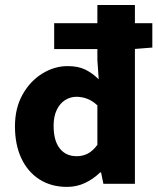

<svg xmlns="http://www.w3.org/2000/svg" viewBox="-20 -720 617 752"><path d="M242.6 12Q180.6 12 134.6 -17.3Q88.6 -46.7 63.6 -100Q38.6 -153.2 38.6 -225.1Q38.6 -296.6 68.4 -349.6Q98.1 -402.6 145.5 -431.8Q193 -461.1 244.8 -461.1Q286.3 -461.1 314.1 -447.4Q341.9 -433.7 366.6 -409.4L361.4 -484.9V-700.4H508.4V0H385L375.9 -44.4H371.9Q346 -19.1 313.2 -3.5Q280.3 12 242.6 12ZM280.3 -108.2Q304.2 -108.2 323.7 -118.3Q343.2 -128.5 361.4 -152.6V-307.4Q341.5 -325.8 320.9 -333.4Q300.3 -340.9 279.4 -340.9Q255.6 -340.9 235.2 -328.1Q214.8 -315.3 202.4 -289.9Q190 -264.5 190 -227.1Q190 -169.1 214 -138.6Q237.9 -108.2 280.3 -108.2ZM192.2 -527.7V-629.1H576.6V-533.7L500.6 -527.7Z"/></svg>

Font: Source Sans 3 Variable
Style: Regular
Weight: 200
Designer: Paul D. Hunt
Foundry: Adobe Systems Incorporated
Version: Version 3.026